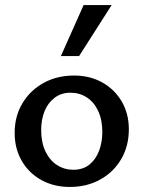

<svg xmlns="http://www.w3.org/2000/svg" viewBox="-20 -729 569 760"><path d="M256 11Q193 11 143.5 -16.5Q94 -44 66 -92.5Q38 -141 38 -203Q38 -269 69 -320.5Q100 -372 153 -401Q206 -430 273 -430Q336 -430 385 -402.5Q434 -375 462 -327Q490 -279 490 -217Q490 -151 460 -99.5Q430 -48 377 -18.5Q324 11 256 11ZM270 -57Q309 -57 334.5 -78Q360 -99 372.5 -133Q385 -167 385 -206Q385 -255 368.5 -290Q352 -325 323.5 -343.5Q295 -362 259 -362Q222 -362 195.5 -341.5Q169 -321 156 -288Q143 -255 143 -214Q143 -165 160 -129.5Q177 -94 206 -75.5Q235 -57 270 -57ZM221 -507 311 -709H422L293 -507Z"/></svg>

Font: Ysabeau Office SemiBold
Style: Regular
Weight: 600
Designer: Christian Thalmann (Catharsis Fonts)
Version: Version 2.001;gftools[0.9.30]; featfreeze: tnum,lnum,ss02